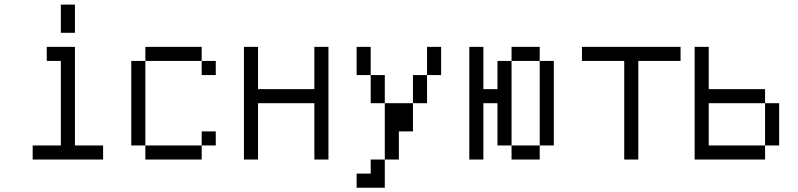

<svg xmlns="http://www.w3.org/2000/svg" viewBox="-20 -708 3540 852"><path d="M437.5 0V-62.5H312.5V-500H187.5V-437.5H250Q250 -437.5 250 -62.5H125V0ZM250 -687.5Q250 -687.5 250 -562.5H312.5Q312.5 -562.5 312.5 -687.5Z M937.5 -62.5V-125H875V-62.5H625V0H875V-62.5ZM937.5 -375V-437.5H875V-375ZM625 -62.5Q625 -62.5 625 -437.5H562.5Q562.5 -437.5 562.5 -62.5ZM625 -437.5H875V-500H625Z M1062.5 -500Q1062.5 -500 1062.5 0H1125Q1125 0 1125 -250H1375Q1375 -250 1375 0H1437.5Q1437.5 0 1437.5 -500H1375V-312.5H1125V-500Z M1625 62.5H1562.5V125H1687.5Q1687.5 125 1687.5 0H1625ZM1687.5 0H1750Q1750 0 1750 -125H1812.5Q1812.5 -125 1812.5 -250H1687.5Q1687.5 -250 1687.5 0ZM1687.5 -250Q1687.5 -250 1687.5 -375H1625Q1625 -375 1625 -250ZM1812.5 -250H1875Q1875 -250 1875 -375H1812.5Q1812.5 -375 1812.5 -250ZM1625 -375Q1625 -375 1625 -500H1562.5Q1562.5 -500 1562.5 -375ZM1875 -375H1937.5Q1937.5 -375 1937.5 -500H1875Q1875 -500 1875 -375Z M2062.5 -500Q2062.5 -500 2062.5 0H2125Q2125 0 2125 -250H2187.5V-62.5H2250V0H2375V-62.5H2250Q2250 -62.5 2250 -437.5H2187.5Q2187.5 -437.5 2187.5 -312.5H2125V-500ZM2375 -62.5H2437.5Q2437.5 -62.5 2437.5 -437.5H2375Q2375 -437.5 2375 -62.5ZM2250 -437.5H2375V-500H2250Z M3000 -437.5V-500H2562.5V-437.5H2750V0H2812.5V-437.5Z M3062.5 -500Q3062.5 -500 3062.5 0H3375V-62.5H3125V-250H3375V-62.5H3437.5V-250H3375V-312.5H3125V-500Z"/></svg>

Font: UnifontExMono
Style: Regular
Weight: 500
Version: Version 15.0.06